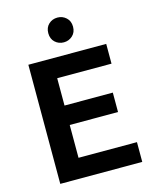

<svg xmlns="http://www.w3.org/2000/svg" viewBox="-132 -993 858 1079"><g transform="rotate(-15 297.5 -453.5)"><path d="M82 0V-693H535V-578H219V-419H500V-306H219V-115H559V0ZM308 -763Q278 -763 257 -782.5Q236 -802 236 -835Q236 -868 257 -887.5Q278 -907 308 -907Q337 -907 358.5 -887.5Q380 -868 380 -835Q380 -802 358.5 -782.5Q337 -763 308 -763Z"/></g></svg>

Font: Ubuntu Sans
Style: Bold
Weight: 700
Designer: Dalton Maag Ltd
Foundry: Dalton Maag Ltd
Version: Version 1.006; ttfautohint (v1.8.4.7-5d5b)